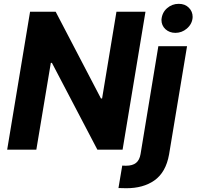

<svg xmlns="http://www.w3.org/2000/svg" viewBox="-20 -789 1036 1012"><path d="M904.5 -615.8Q873.6 -615.8 852.3 -634.9Q831 -654.5 831 -684.3Q833.8 -722.3 860.1 -745.4Q886.7 -768.8 921.9 -768.8Q955.3 -768.8 975.1 -748.6Q995.4 -728.7 995.4 -699.6Q994 -663.4 964.5 -638.1Q938.2 -615.8 904.5 -615.8ZM626.1 0H493.3L253.6 -457.7H247.9L171.5 0H17.8L138.5 -727.3H273.4L512.1 -269.9H518.1L593.8 -727.3H746.8ZM646 203.1 604.4 202.1 624.3 83.8Q629.3 84.2 634.2 84.3Q639.2 84.5 644.2 84.5Q678.6 84.5 697.1 69.6Q715.6 54.7 720.9 22.7L814.6 -545.5H965.9L871.1 25.2Q854.4 119.7 793 162.6Q734.7 203.1 646 203.1Z"/></svg>

Font: Linik Sans
Style: Bold Italic
Weight: 700
Italic angle: 9°
Designer: Fonts by Rasmus Andersson / Changes by Cristiano Sobral with parts from Marc Monis
Foundry: rsms
Version: Version 3.020; ttfautohint (v1.6)